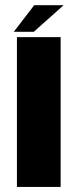

<svg xmlns="http://www.w3.org/2000/svg" viewBox="-20 -740 322 760"><path d="M47 0H220V-593H47ZM34.5 -614H113.5L232 -719.5H115.5Z"/></svg>

Font: Anybody
Style: Bold
Weight: 700
Designer: Tyler Finck
Foundry: Etcetera Type Company
Version: Version 1.110